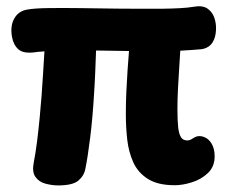

<svg xmlns="http://www.w3.org/2000/svg" viewBox="-20 -572 737 601"><path d="M527.1 7.8Q474.3 7.8 443.2 -11.8Q412.1 -31.3 397.3 -63.8Q382.6 -96.2 378.2 -135.5Q373.9 -174.8 373.9 -214Q373.9 -250.4 375.5 -285.2Q377.1 -320 379.3 -352.2Q381.6 -384.3 383.8 -412.3L280.7 -413.9Q279.4 -380.3 278.1 -346.9Q276.8 -313.6 274.6 -281.1Q270.1 -203.9 262.4 -142.2Q254.8 -80.6 247.2 -43.6Q243.1 -21.7 225.2 -6.6Q207.3 8.4 162.3 8.4Q143 8.4 122.6 3Q102.1 -2.4 90.9 -18.3Q79.8 -34.1 85.7 -63.8Q91.2 -91.4 95.9 -128.5Q100.6 -165.6 104.2 -203.6Q107.8 -241.6 110.2 -273Q112.7 -308.8 114.9 -343.2Q117.1 -377.7 119.1 -411.3Q111.1 -410.3 104.7 -410.1Q98.2 -409.9 92 -408.7Q53.9 -403.3 38 -417.2Q22.1 -431.1 17.6 -456.3Q11.4 -490.9 24.8 -514.3Q38.1 -537.8 65.8 -542.1Q87.7 -546.1 130.8 -546.7Q173.9 -547.3 229.9 -546.6Q286 -545.8 346.2 -545Q382.3 -545 417.7 -544.6Q453.1 -544.2 485.2 -544.6Q517.3 -545 542.9 -546.4Q568.6 -547.8 584.6 -550.6Q613.3 -555.9 628.8 -545.6Q644.2 -535.2 650.6 -517.2Q657 -499.2 656.2 -479.6Q655.4 -454.9 644.9 -438.6Q634.3 -422.2 611.7 -418.1Q599.9 -417.1 582.3 -415.7Q564.8 -414.3 544.3 -413.3Q542.9 -386.9 540.8 -356.6Q538.7 -326.3 537.1 -294.5Q535.4 -262.7 535.4 -228.8Q535.4 -195.3 537.7 -173.9Q540 -152.6 546.5 -142.5Q553 -132.4 565.9 -132.4Q574.1 -132.4 581.2 -137.3Q588.3 -142.2 596.6 -145.2Q609.6 -147.4 619.4 -142.8Q632.9 -138.1 642.4 -122.3Q651.9 -106.4 651.9 -82.9Q651.9 -50.2 630.8 -30.3Q609.7 -10.3 580.6 -1.3Q551.6 7.8 527.1 7.8Z"/></svg>

Font: Playpen Sans Arabic
Style: Regular
Weight: 400
Designer: Azza Alameddine, Laura Meseguer, Veronika Burian, José Scaglione
Foundry: TypeTogether
Version: Version 2.000